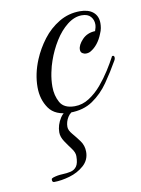

<svg xmlns="http://www.w3.org/2000/svg" viewBox="-70 -378 488 665"><g transform="rotate(-10 174.0 -45.5)"><path d="M163 11Q111 11 89 -20.5Q67 -52 67 -95Q67 -142 87 -190Q102 -226 126 -257.5Q150 -289 183.5 -309Q217 -329 257 -329Q287 -329 303.5 -315Q320 -301 320 -276Q320 -268 318.5 -259Q317 -250 312 -239Q305 -221 294 -207Q283 -193 269 -185Q262 -181 253 -181Q246 -181 240 -185Q234 -189 234 -198Q234 -214 251.5 -232.5Q269 -251 297 -252Q302 -265 302 -275Q302 -291 292 -302.5Q282 -314 261 -314Q235 -314 210 -294.5Q185 -275 165.5 -243.5Q146 -212 134 -177Q128 -161 123 -136.5Q118 -112 118 -88Q118 -57 131.5 -32.5Q145 -8 183 -8Q210 -8 234 -23.5Q258 -39 277.5 -62Q297 -85 312.5 -109.5Q328 -134 338 -153Q339 -157 343 -157Q348 -157 348 -149Q348 -145 345 -140Q324 -103 300 -68.5Q276 -34 243 -11.5Q210 11 163 11ZM67 238Q60 238 60 229Q60 225 63 224Q66 223 67 222Q83 217 99 216.5Q115 216 128.5 213Q142 210 150 199Q158 188 158 163Q158 150 147 135.5Q136 121 125 104.5Q114 88 114 72Q114 46 129.5 22Q145 -2 174 -2Q183 -2 184 4Q165 8 155 24Q145 40 145 58Q145 70 157 84Q169 98 181.5 115Q194 132 194 154Q194 183 172.5 202Q151 221 121.5 229.5Q92 238 67 238Z"/></g></svg>

Font: MonteCarlo
Style: Regular
Weight: 400
Designer: Robert E. Leuschke
Foundry: Robert E. Leuschke
Version: Version 1.010; ttfautohint (v1.8.3)